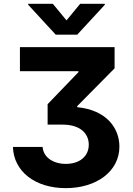

<svg xmlns="http://www.w3.org/2000/svg" viewBox="-20 -792 696 1004"><path d="M202.8 -23.8H47.6C51.8 105.5 164.4 191.8 324.2 191.8C484.4 191.8 604.4 104 604.4 -25.2C604.4 -122.2 536.9 -216.6 383.9 -231.5V-237.2L579.2 -434.7V-545.5H84.2V-419.7H390.3V-414.8L229 -247.2V-140.3H307.5C397.7 -140.3 444.2 -95.5 444.2 -35.5C444.2 26.6 394.9 65 324.6 65C258.5 65 206.7 30.9 202.8 -23.8ZM127.5 -767 271.3 -610.8H383.9L528.1 -767V-772H399.1L327.8 -685.4L256.4 -772H127.5Z"/></svg>

Font: Magic Ui Pro
Style: Bold
Weight: 700
Designer: Stefan Endress, Andreas Faust
Version: Version 1.000;FEAKit 1.0